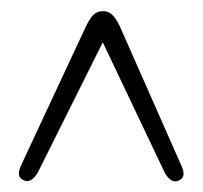

<svg xmlns="http://www.w3.org/2000/svg" viewBox="-20 -734 374 354"><path d="M311.5 -402Q296.5 -393.5 284 -415L169.5 -656L49.5 -415.5Q36.5 -394 22 -402.5Q9 -409 19.5 -430.5L139 -686.5Q147.5 -703.5 154.2 -708.5Q161 -713.5 170 -713.5Q178.5 -713.5 185.2 -708.2Q192 -703 200.5 -686.5L314 -429.5Q324 -409 311.5 -402Z"/></svg>

Font: Fraunces 144pt S050
Style: Regular
Weight: 400
Version: Version 1.000; ttfautohint (v1.8.3)